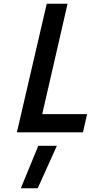

<svg xmlns="http://www.w3.org/2000/svg" viewBox="-20 -705 484 1023"><path d="M184 72H283L181 298H91ZM422 0H70L229 -685H340L205 -97H444Z"/></svg>

Font: Titillium Web SemiBold
Style: Italic
Weight: 600
Italic angle: -13°
Version: Version 1.002;PS 57.000;hotconv 1.0.70;makeotf.lib2.5.55311